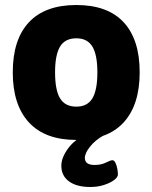

<svg xmlns="http://www.w3.org/2000/svg" viewBox="-20 -551 609 767"><path d="M285 8Q160 8 95.5 -62Q31 -132 31 -262Q31 -393 95.5 -462Q160 -531 285 -531Q410 -531 474 -462Q538 -393 538 -262Q538 -132 474 -62Q410 8 285 8ZM285 -125Q329 -125 349 -158Q369 -191 369 -262Q369 -332 349 -365Q329 -398 285 -398Q240 -398 220 -365Q200 -332 200 -262Q200 -191 220 -158Q240 -125 285 -125ZM341 196Q286 196 255.5 173.5Q225 151 225 111Q225 79 252 42Q279 5 329 -17L394 -10Q360 9 339.5 35Q319 61 319 80Q319 108 358 108Q384 108 403 98.5Q422 89 429 89Q436 89 441 99Q446 109 448.5 122.5Q451 136 451 146Q451 157 435.5 168.5Q420 180 395 188Q370 196 341 196Z"/></svg>

Font: Asap ExtraBold
Style: Regular
Weight: 800
Designer: Pablo Cosgaya
Foundry: Omnibus-Type
Version: Version 3.001; ttfautohint (v1.8.4.7-5d5b)